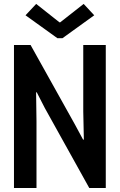

<svg xmlns="http://www.w3.org/2000/svg" viewBox="-20 -946 602 966"><path d="M50.3 0V-719.7H133.8L356.9 -319.8L397.9 -243.7H401.9L398.9 -385.7V-719.7H512.2V0H429.2L205.6 -402.3L165 -481.4H161.6L163.6 -335.9V0ZM162.1 -926.3 279.3 -833.5H282.7L400.9 -926.3L454.1 -869.1L294.4 -753.9H268.6L108.4 -869.1Z"/></svg>

Font: Reddit Mono SemiBold
Style: Regular
Weight: 600
Monospace: yes
Designer: Stephen Hutchings
Foundry: Reddit
Version: Version 1.014